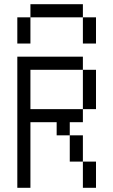

<svg xmlns="http://www.w3.org/2000/svg" viewBox="-20 -895 540 915"><path d="M62.5 -625Q62.5 -625 62.5 0H125V-312.5H250V-250H312.5Q312.5 -250 312.5 -125H375Q375 -125 375 0H437.5Q437.5 0 437.5 -125H375Q375 -125 375 -250H312.5V-312.5H375V-375H125V-562.5H375V-375H437.5V-562.5H375V-625ZM62.5 -812.5Q62.5 -812.5 62.5 -687.5H125Q125 -687.5 125 -812.5ZM375 -812.5Q375 -812.5 375 -687.5H437.5Q437.5 -687.5 437.5 -812.5ZM125 -812.5H375V-875H125Z"/></svg>

Font: BFUnifontExMono
Style: Regular
Weight: 500
Version: Version 15.0.06